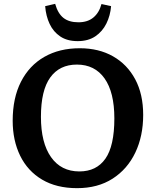

<svg xmlns="http://www.w3.org/2000/svg" viewBox="-20 -965 810 999"><path d="M381 14Q274 14 199 -30.5Q124 -75 85 -154.5Q46 -234 46 -337Q46 -455 89 -539.5Q132 -624 210.5 -669Q289 -714 395 -714Q494 -714 568 -672Q642 -630 683.5 -552.5Q725 -475 725 -367Q725 -257 684 -171Q643 -85 566 -35.5Q489 14 381 14ZM393 -73Q482 -73 528.5 -139.5Q575 -206 575 -349Q575 -485 524 -557Q473 -629 380 -629Q290 -629 241.5 -562Q193 -495 193 -357Q193 -222 245.5 -147.5Q298 -73 393 -73ZM384 -751Q330 -751 294 -775Q258 -799 238.5 -840Q219 -881 215 -933L267 -945Q281 -895 310 -872Q339 -849 388 -849Q436 -849 466 -874Q496 -899 508 -944L558 -933Q554 -884 533.5 -842.5Q513 -801 476 -776Q439 -751 384 -751Z"/></svg>

Font: Literata 12pt SemiBold
Style: Regular
Weight: 600
Designer: Latin by Veronika Burian and Jose Scaglione. Greek by Irene Vlachou. Cyrillic by Vera Evstafieva.
Foundry: TypeTogether
Version: Version 3.002